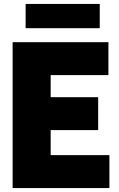

<svg xmlns="http://www.w3.org/2000/svg" viewBox="-20 -954 604 974"><path d="M237 -167H535V0H44V-740H530V-573H237V-461H478V-294H237ZM110 -811V-934H486V-811Z"/></svg>

Font: Encode Sans Condensed Black
Style: Regular
Weight: 900
Width: 3
Designer: Multiple Designers
Foundry: Impallari Type
Version: Version 2.000